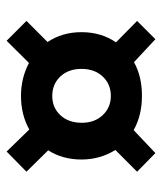

<svg xmlns="http://www.w3.org/2000/svg" viewBox="27 -640 505 600"><g transform="rotate(-90 280.0 -339.5)"><path d="M175.8 -501Q222.2 -526.9 280.8 -526.9Q336.4 -526.9 383.8 -502L453.1 -571.8L515.1 -509.8L449.2 -443.8Q480 -397.9 480 -337.9Q480 -276.4 448.2 -230L515.1 -164.1L458 -106.9L386.2 -173.8Q341.8 -148.9 280.8 -148.9Q220.2 -148.9 173.8 -174.8L102.1 -106.9L43.9 -164.1L111.8 -231.9Q82 -280.3 82 -337.9Q82 -397 110.8 -441.9L43.9 -509.8L106.9 -571.8ZM280.8 -246.1Q317.4 -246.1 341.3 -271.5Q365.2 -296.9 365.2 -337.9Q365.2 -378.9 341.3 -404.1Q317.4 -429.2 280.8 -429.2Q244.1 -429.2 220.5 -403.8Q196.8 -378.4 196.8 -336.9Q196.8 -296.9 220.7 -271.5Q244.6 -246.1 280.8 -246.1Z"/></g></svg>

Font: Rawline ExtraBold
Style: Regular
Weight: 800
Designer: Matt McInerney, Pablo Impallari, Rodrigo Fuenzalida
Foundry: Matt McInerney, Pablo Impallari, Rodrigo Fuenzalida
Version: Version 4.020;PS 004.020;hotconv 1.0.88;makeotf.lib2.5.64775